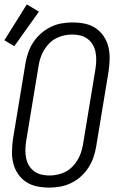

<svg xmlns="http://www.w3.org/2000/svg" viewBox="-22 -845 542 873"><path d="M202 8Q174 8 146.5 2.5Q119 -3 97 -17.5Q75 -32 60 -54Q45 -76 38.5 -102Q32 -128 32.5 -156Q33 -184 37 -213L94 -558Q98 -582 106.5 -606.5Q115 -631 129.5 -653Q144 -675 164.5 -693Q185 -711 208.5 -722.5Q232 -734 257 -738.5Q282 -743 307 -743Q336 -743 363 -737.5Q390 -732 412 -717.5Q434 -703 449 -681Q464 -659 470.5 -633Q477 -607 476.5 -579Q476 -551 472 -522L415 -177Q411 -153 402.5 -128.5Q394 -104 379.5 -82Q365 -60 345 -42Q325 -24 301 -12.5Q277 -1 252 3.5Q227 8 202 8ZM203 -47Q221 -47 239.5 -51Q258 -55 275 -63.5Q292 -72 306 -86Q320 -100 330 -116.5Q340 -133 346 -150.5Q352 -168 355 -186L412 -531Q415 -551 415.5 -570Q416 -589 412.5 -607.5Q409 -626 400 -641.5Q391 -657 376.5 -668Q362 -679 344 -683.5Q326 -688 306 -688Q288 -688 269.5 -684Q251 -680 234 -671.5Q217 -663 203 -649Q189 -635 179 -618.5Q169 -602 163 -584.5Q157 -567 154 -549L97 -204Q94 -184 93.5 -165Q93 -146 96.5 -127.5Q100 -109 109 -93.5Q118 -78 132.5 -67Q147 -56 165 -51.5Q183 -47 203 -47ZM43 -635 -2 -662 100 -825 155 -792Z"/></svg>

Font: Iosevka SS04 Light Oblique
Style: Regular
Weight: 300
Italic angle: -9°
Monospace: yes
Designer: Belleve Invis
Foundry: Belleve Invis
Version: Version 19.0.0; ttfautohint (v1.8.4)